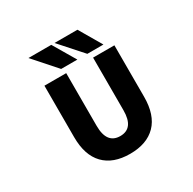

<svg xmlns="http://www.w3.org/2000/svg" viewBox="-205 -1178 1410 1402"><g transform="rotate(-30 500.0 -477.0)"><path d="M391.6 -732.4V-288.1Q391.6 -136.7 504.9 -136.7Q618.2 -136.7 618.2 -288.1V-732.4H797.9V-298.8Q797.9 -145.5 721.2 -66.9Q644.5 11.7 502.4 11.7Q360.4 11.7 284.2 -67.4Q208 -146.5 208 -298.8V-732.4ZM621.1 -965.8 731.4 -777.3H595.7L427.7 -965.8ZM400.4 -965.8 511.7 -777.3H375L208 -965.8Z"/></g></svg>

Font: Gen Shin Gothic Monospace Heavy
Style: Bold
Weight: 800
Designer: [Source Han Sans]
Ryoko NISHIZUKA  (kana & ideographs); Paul D. Hunt (Latin, Greek & Cyrillic); Wenlong ZHANG  (bopomofo
Version: Version 1.002.20150607